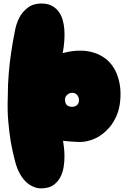

<svg xmlns="http://www.w3.org/2000/svg" viewBox="-20 -798 721 1084"><path d="M615 -426Q635 -398 646.5 -361Q658 -324 660 -285Q662 -246 656 -208Q650 -170 636 -140Q619 -103 598 -79Q577 -55 558 -41Q536 -24 514 -15Q469 5 424.5 3.5Q380 2 336 -3Q338 10 341 34Q344 58 344 87Q344 116 339 146.5Q334 177 320.5 202.5Q307 228 283.5 245.5Q260 263 223 265Q199 267 179.5 260.5Q160 254 144 243Q128 232 116 217.5Q104 203 95 188Q74 152 63 104Q51 59 41 4Q33 -44 27 -109Q21 -174 24 -253Q24 -321 29.5 -385.5Q35 -450 43 -502Q52 -562 63 -617Q71 -664 90 -700Q106 -731 138 -755.5Q170 -780 223 -778Q255 -776 277 -763Q299 -750 313 -730Q327 -710 334 -685Q341 -660 343 -634Q348 -573 334 -498Q387 -513 438 -512Q460 -512 483.5 -507.5Q507 -503 530 -493.5Q553 -484 575 -467.5Q597 -451 615 -426ZM387 -274Q370 -274 357.5 -261Q345 -248 347 -232Q349 -211 359.5 -203Q370 -195 387 -195Q404 -195 415 -205Q426 -215 426 -232Q426 -248 416 -261Q406 -274 387 -274Z"/></svg>

Font: Sniglet
Style: ExtraBold
Weight: 800
Version: Version 2.000; ttfautohint (v0.95) -l 8 -r 50 -G 200 -x 14 -